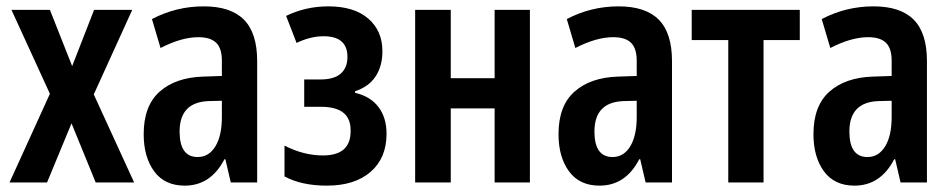

<svg xmlns="http://www.w3.org/2000/svg" viewBox="-20 -574 2990 604"><path d="M10 0 137 -279 16 -543H137L207 -366L276 -543H396L275 -277L402 0H281L205 -186L128 0Z M561 10Q498 10 465 -35Q432 -80 432 -152Q432 -241 482 -285.5Q532 -330 618 -333L678 -335V-383Q678 -422 660 -439.5Q642 -457 604 -457Q551 -457 485 -423L458 -514Q534 -554 621 -554Q706 -554 747.5 -512Q789 -470 789 -382V0H706L689 -73H686Q643 10 561 10ZM602 -80Q637 -80 657.5 -113.5Q678 -147 678 -206V-257L637 -256Q545 -253 545 -160Q545 -80 602 -80Z M1008 10Q929 10 875 -19V-116Q935 -85 996 -85Q1084 -85 1083 -163Q1084 -238 990 -238H937V-324H988Q1031 -324 1052 -342.5Q1073 -361 1073 -395Q1073 -460 998 -460Q957 -460 913 -439L880 -524Q942 -554 1013 -554Q1094 -554 1138.5 -515.5Q1183 -477 1183 -413Q1183 -366 1161.5 -333.5Q1140 -301 1097 -287V-282Q1145 -271 1170.5 -237.5Q1196 -204 1196 -153Q1196 -77 1146 -33.5Q1096 10 1008 10Z M1286 0V-543H1398V-328H1536V-543H1647V0H1536V-233H1398V0Z M1866 10Q1803 10 1770 -35Q1737 -80 1737 -152Q1737 -241 1787 -285.5Q1837 -330 1923 -333L1983 -335V-383Q1983 -422 1965 -439.5Q1947 -457 1909 -457Q1856 -457 1790 -423L1763 -514Q1839 -554 1926 -554Q2011 -554 2052.5 -512Q2094 -470 2094 -382V0H2011L1994 -73H1991Q1948 10 1866 10ZM1907 -80Q1942 -80 1962.5 -113.5Q1983 -147 1983 -206V-257L1942 -256Q1850 -253 1850 -160Q1850 -80 1907 -80Z M2271 0V-448H2156V-543H2496V-448H2382V0Z M2668 10Q2605 10 2572 -35Q2539 -80 2539 -152Q2539 -241 2589 -285.5Q2639 -330 2725 -333L2785 -335V-383Q2785 -422 2767 -439.5Q2749 -457 2711 -457Q2658 -457 2592 -423L2565 -514Q2641 -554 2728 -554Q2813 -554 2854.5 -512Q2896 -470 2896 -382V0H2813L2796 -73H2793Q2750 10 2668 10ZM2709 -80Q2744 -80 2764.5 -113.5Q2785 -147 2785 -206V-257L2744 -256Q2652 -253 2652 -160Q2652 -80 2709 -80Z"/></svg>

Font: Noto Sans ExtraCondensed SemiBold
Style: Regular
Weight: 600
Width: 2
Designer: Monotype Design Team
Foundry: Monotype Imaging Inc.
Version: Version 2.013; ttfautohint (v1.8.4.7-5d5b)